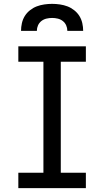

<svg xmlns="http://www.w3.org/2000/svg" viewBox="-20 -975 540 995"><path d="M75 0V-80H205V-655H75V-735H425V-655H295V-80H425V0ZM89 -815Q89 -835 93.5 -855Q98 -875 108.5 -892Q119 -909 135.5 -922Q152 -935 170.5 -942Q189 -949 209.5 -952Q230 -955 250 -955Q270 -955 290.5 -952Q311 -949 329.5 -942Q348 -935 364.5 -922Q381 -909 391.5 -892Q402 -875 406.5 -855Q411 -835 411 -815H329Q329 -830 323 -843.5Q317 -857 305.5 -866Q294 -875 279.5 -878.5Q265 -882 250 -882Q235 -882 220.5 -878.5Q206 -875 194.5 -866Q183 -857 177 -843.5Q171 -830 171 -815Z"/></svg>

Font: Iosevka Slab Medium
Style: Regular
Weight: 500
Monospace: yes
Designer: Belleve Invis
Foundry: Belleve Invis
Version: Version 11.1.1; ttfautohint (v1.8.3)